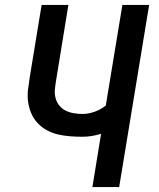

<svg xmlns="http://www.w3.org/2000/svg" viewBox="-20 -755 640 775"><path d="M353 0 388 -215Q369 -209 350 -206Q331 -203 312 -203Q287 -203 262 -205Q237 -207 213.5 -212.5Q190 -218 169 -229.5Q148 -241 132 -258Q116 -275 106.5 -297Q97 -319 93.5 -343Q90 -367 93 -392.5Q96 -418 100 -443L148 -735H256L206 -428Q203 -410 201.5 -392.5Q200 -375 204.5 -358.5Q209 -342 219.5 -329Q230 -316 245 -308.5Q260 -301 277.5 -298Q295 -295 313 -295Q337 -295 362 -304Q387 -313 407 -329L474 -735H582L461 0Z"/></svg>

Font: Iosevka SmBd Ex Obl
Style: Regular
Weight: 600
Width: 7
Italic angle: -9°
Monospace: yes
Designer: Belleve Invis
Foundry: Belleve Invis
Version: Version 32.5.0; ttfautohint (v1.8.4)